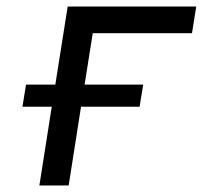

<svg xmlns="http://www.w3.org/2000/svg" viewBox="-20 -570 640 590"><path d="M101 0 139 -242H49L60 -310H150L188 -550H583L570 -468H265L240 -310H420L409 -242H229L191 0Z"/></svg>

Font: NKDuy Mono
Style: Italic
Weight: 400
Italic angle: -9°
Monospace: yes
Designer: NKDuy
Foundry: NKDuy
Version: Version 2.251; ttfautohint (v1.8.4.7-5d5b)